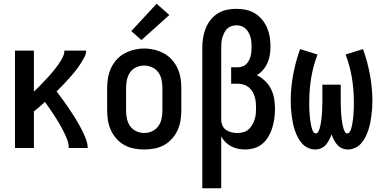

<svg xmlns="http://www.w3.org/2000/svg" viewBox="-20 -790 2040 1025"><path d="M60 0V-520H161V-301Q171 -310 181 -320Q191 -330 200.5 -340Q210 -350 219.5 -360Q229 -370 238.5 -380.5Q248 -391 257 -401.5Q266 -412 274.5 -423Q283 -434 291 -445Q299 -456 306 -468Q313 -480 318.5 -493Q324 -506 324 -520H440Q440 -503 432 -487.5Q424 -472 415 -457.5Q406 -443 396 -429Q386 -415 375 -402Q364 -389 352.5 -376Q341 -363 329.5 -350.5Q318 -338 306 -326Q294 -314 282 -302Q295 -285 308 -267.5Q321 -250 333.5 -232Q346 -214 358 -196Q370 -178 381.5 -159.5Q393 -141 403.5 -122Q414 -103 423.5 -83Q433 -63 440.5 -42.5Q448 -22 448 0H347Q347 -23 338.5 -45Q330 -67 319.5 -88Q309 -109 297.5 -129Q286 -149 273 -168.5Q260 -188 247 -207.5Q234 -227 220 -246Q206 -233 191 -220Q176 -207 161 -195V0Z M750 8Q723 8 696 3Q669 -2 645 -15Q621 -28 602.5 -48.5Q584 -69 572.5 -94Q561 -119 556.5 -146Q552 -173 552 -200V-320Q552 -347 556.5 -374Q561 -401 572.5 -426Q584 -451 602.5 -471.5Q621 -492 645 -505Q669 -518 696 -524.5Q723 -531 750 -531Q777 -531 804 -524.5Q831 -518 855 -505Q879 -492 897.5 -471.5Q916 -451 927.5 -426Q939 -401 943.5 -374Q948 -347 948 -320V-200Q948 -173 943.5 -146Q939 -119 927.5 -94Q916 -69 897.5 -48.5Q879 -28 855 -15Q831 -2 804 3Q777 8 750 8ZM750 -80Q772 -80 792.5 -89.5Q813 -99 825.5 -117Q838 -135 842.5 -156.5Q847 -178 847 -200V-320Q847 -342 842.5 -364Q838 -386 825 -404Q812 -422 791.5 -431Q771 -440 749 -440Q727 -440 706.5 -430.5Q686 -421 674 -403Q662 -385 657.5 -363.5Q653 -342 653 -320V-200Q653 -178 657.5 -156.5Q662 -135 674.5 -117Q687 -99 707.5 -89.5Q728 -80 750 -80ZM735 -576 681 -624 816 -770 884 -710Z M1060 215V-535Q1060 -561 1064 -587Q1068 -613 1077.5 -637.5Q1087 -662 1103.5 -683Q1120 -704 1142 -718Q1164 -732 1190 -737.5Q1216 -743 1242 -743Q1268 -743 1293.5 -737.5Q1319 -732 1340.5 -719Q1362 -706 1379 -685.5Q1396 -665 1406 -641.5Q1416 -618 1420 -592.5Q1424 -567 1424 -541Q1424 -519 1420.5 -497Q1417 -475 1408 -454.5Q1399 -434 1384.5 -417Q1370 -400 1351 -389Q1375 -377 1395 -358Q1415 -339 1427 -314.5Q1439 -290 1443.5 -263Q1448 -236 1448 -209Q1448 -184 1444.5 -158.5Q1441 -133 1434 -109Q1427 -85 1414 -62.5Q1401 -40 1382 -23.5Q1363 -7 1338.5 0.5Q1314 8 1288 8Q1269 8 1250 4Q1231 0 1214 -9Q1197 -18 1183.5 -31.5Q1170 -45 1161 -62V215ZM1247 -80Q1263 -80 1278.5 -84Q1294 -88 1306 -98.5Q1318 -109 1326 -122.5Q1334 -136 1339 -151Q1344 -166 1345.5 -182Q1347 -198 1347 -214Q1347 -229 1345.5 -244.5Q1344 -260 1339.5 -274.5Q1335 -289 1327 -302Q1319 -315 1307 -324.5Q1295 -334 1280 -338.5Q1265 -343 1250 -343H1214V-431H1250Q1262 -431 1274 -435Q1286 -439 1294.5 -447.5Q1303 -456 1309 -467.5Q1315 -479 1318 -490.5Q1321 -502 1322 -514.5Q1323 -527 1323 -539Q1323 -552 1322 -565.5Q1321 -579 1317 -592Q1313 -605 1307 -616.5Q1301 -628 1291 -637Q1281 -646 1268.5 -650.5Q1256 -655 1242 -655Q1229 -655 1215.5 -650.5Q1202 -646 1192.5 -636.5Q1183 -627 1177 -614.5Q1171 -602 1167 -589Q1163 -576 1162 -562.5Q1161 -549 1161 -535V-150V-146Q1162 -131 1169 -117Q1176 -103 1189 -95Q1202 -87 1217 -83.5Q1232 -80 1247 -80Z M1663 8Q1643 8 1624.5 -0.5Q1606 -9 1592.5 -24Q1579 -39 1570 -56.5Q1561 -74 1554.5 -93Q1548 -112 1544 -131.5Q1540 -151 1537.5 -170.5Q1535 -190 1533.5 -210Q1532 -230 1532 -250Q1532 -321 1545 -391Q1558 -461 1582 -528L1675 -499Q1652 -439 1641.5 -375.5Q1631 -312 1631 -248Q1631 -241 1631 -233.5Q1631 -226 1631 -218.5Q1631 -211 1631.5 -203.5Q1632 -196 1632.5 -188.5Q1633 -181 1633.5 -173.5Q1634 -166 1635 -158.5Q1636 -151 1637 -143.5Q1638 -136 1639.5 -128.5Q1641 -121 1642.5 -113.5Q1644 -106 1646.5 -99Q1649 -92 1653.5 -85Q1658 -78 1666 -78Q1674 -78 1678.5 -86Q1683 -94 1685.5 -101.5Q1688 -109 1689.5 -116.5Q1691 -124 1692.5 -132Q1694 -140 1695 -148Q1696 -156 1697 -164Q1698 -172 1698.5 -180Q1699 -188 1699.5 -196Q1700 -204 1700 -212Q1700 -220 1700.5 -228Q1701 -236 1701 -244Q1701 -252 1701 -260V-338H1799V-260Q1799 -252 1799 -244Q1799 -236 1799.5 -228Q1800 -220 1800 -212Q1800 -204 1800.5 -196Q1801 -188 1801.5 -180Q1802 -172 1803 -164Q1804 -156 1805 -148Q1806 -140 1807.5 -132Q1809 -124 1810.5 -116.5Q1812 -109 1814.5 -101.5Q1817 -94 1821.5 -86Q1826 -78 1834 -78Q1842 -78 1846.5 -85Q1851 -92 1853.5 -99Q1856 -106 1857.5 -113.5Q1859 -121 1860.5 -128.5Q1862 -136 1863 -143.5Q1864 -151 1865 -158.5Q1866 -166 1866.5 -173.5Q1867 -181 1867.5 -188.5Q1868 -196 1868.5 -203.5Q1869 -211 1869 -218.5Q1869 -226 1869 -233.5Q1869 -241 1869 -248Q1869 -312 1858.5 -375.5Q1848 -439 1825 -499L1918 -528Q1942 -461 1955 -391Q1968 -321 1968 -250Q1968 -230 1966.5 -210Q1965 -190 1962.5 -170.5Q1960 -151 1956 -131.5Q1952 -112 1945.5 -93Q1939 -74 1930 -56.5Q1921 -39 1907.5 -24Q1894 -9 1875.5 -0.5Q1857 8 1837 8Q1821 8 1806 1.5Q1791 -5 1780.5 -17Q1770 -29 1762.5 -43.5Q1755 -58 1750 -73Q1745 -58 1737.5 -43.5Q1730 -29 1719.5 -17Q1709 -5 1694 1.5Q1679 8 1663 8Z"/></svg>

Font: Zed Mono Semibold
Style: Regular
Weight: 600
Monospace: yes
Designer: Belleve Invis
Foundry: Belleve Invis
Version: Version 1.0.0; ttfautohint (v1.8.4)